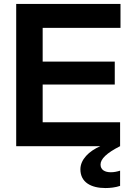

<svg xmlns="http://www.w3.org/2000/svg" viewBox="-20 -740 658 972"><path d="M62 0H488C430 25 387 68 387 117C387 183 441 212 514 212C537 212 565 209 588 201V124C572 129 557 132 541 132C511 132 489 120 489 93C489 65 519 35 588 0V-121H196V-312H561V-428H196V-599H590V-720H62Z"/></svg>

Font: Aspekta 600
Style: Regular
Weight: 600
Designer: Ivo Dolenc
Version: Version 2.100